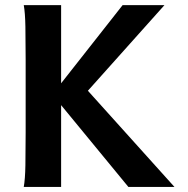

<svg xmlns="http://www.w3.org/2000/svg" viewBox="-20 -733 738 753"><path d="M460.9 -712.9H625L282.7 -330.1L248.5 -351.6L181.2 -357.4ZM189.9 -356.9 299.8 -404.8 664.1 0H483.4ZM219.7 -712.9V0H73.2Q78.6 -29.3 79.6 -84.7Q80.6 -140.1 80.6 -212.4V-500.5Q80.6 -572.8 79.6 -628.2Q78.6 -683.6 73.2 -712.9Z"/></svg>

Font: Andika
Style: Bold
Weight: 700
Designer: Victor Gaultney, Annie Olsen, Julie Remington, Don Collingsworth, Eric Hays, Becca Hirsbrunner
Foundry: SIL International
Version: Version 6.101